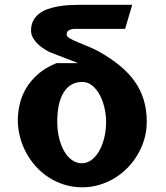

<svg xmlns="http://www.w3.org/2000/svg" viewBox="-20 -770 690 798"><path d="M320 -91.5Q341.5 -91.5 360 -105Q378.5 -118.5 392 -142Q405.5 -165.5 413.2 -197Q421 -228.5 421 -264Q421 -291 414.5 -320.2Q408 -349.5 395.5 -373.8Q383 -398 364.2 -413.8Q345.5 -429.5 321.5 -429.5Q272.5 -429.5 245.2 -386.8Q218 -344 218 -264Q218 -228.5 225.5 -197Q233 -165.5 246.5 -142Q260 -118.5 278.8 -105Q297.5 -91.5 320 -91.5ZM529.5 -750 500 -650H293.5Q277.5 -650 267.2 -644.8Q257 -639.5 257 -626.5Q257 -618 270.5 -610.2Q284 -602.5 304.8 -594Q325.5 -585.5 349.8 -575.5Q374 -565.5 395 -553.5Q442.5 -526.5 478.8 -496.5Q515 -466.5 539.8 -431.8Q564.5 -397 577.2 -355.5Q590 -314 590 -264Q590 -228 580.5 -194Q571 -160 553.5 -129.8Q536 -99.5 511.5 -74Q487 -48.5 457.2 -30.2Q427.5 -12 393.2 -1.8Q359 8.5 322 8.5Q282 8.5 246.5 -2.8Q211 -14 181.2 -33.5Q151.5 -53 128 -79.5Q104.5 -106 88 -137Q71.5 -168 62.8 -202Q54 -236 54 -270Q54 -303 62 -337.5Q70 -372 88.8 -403.5Q107.5 -435 138.2 -462Q169 -489 214.5 -507.5H305L185 -554Q170.5 -561.5 156.8 -571Q143 -580.5 132.5 -591.8Q122 -603 115.5 -615.8Q109 -628.5 109 -643Q109 -667 118.2 -684.2Q127.5 -701.5 143 -713.5Q158.5 -725.5 179 -732.5Q199.5 -739.5 222 -743.5Q244.5 -747.5 267.8 -748.8Q291 -750 312 -750Z"/></svg>

Font: B612 Mono
Style: Bold
Weight: 700
Version: Version 1.005